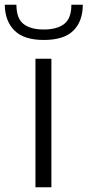

<svg xmlns="http://www.w3.org/2000/svg" viewBox="-69 -787 368 807"><path d="M115 -619Q32 -619 -8 -658.5Q-48 -698 -49 -767H0Q0 -710 29.5 -686.5Q59 -663 115 -663Q171 -663 201 -686.5Q231 -710 231 -767H279Q279 -698 239.5 -658.5Q200 -619 115 -619ZM80 -540H147V0H80Z"/></svg>

Font: Plata Sans Light
Style: Regular
Weight: 300
Designer: Pablo Impallari, Andres Torresi, & Cristiano Sobral
Foundry: Pablo Impallari, Andres Torresi, & Cristiano Sobral
Version: Version 1.00;December 28, 2019;FontCreator 12.0.0.2547 64-bi